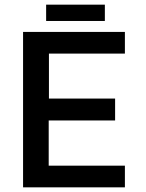

<svg xmlns="http://www.w3.org/2000/svg" viewBox="-20 -804 626 824"><path d="M79 0V-667H516V-574H190V-381H474V-287H189V-93H516V0ZM178 -714V-784H430V-714Z"/></svg>

Font: Maven Pro Medium
Style: Regular
Weight: 500
Designer: Joe Prince
Foundry: Joe Prince
Version: Version 2.103